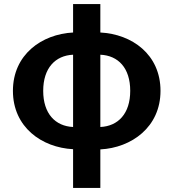

<svg xmlns="http://www.w3.org/2000/svg" viewBox="-20 -730 859 951"><path d="M477 -569V-710H342V-569C187 -561 44 -460 44 -280C44 -100 187 1 342 9V201H477V10C631 2 775 -100 775 -280C775 -461 633 -561 477 -569ZM477 -101V-459C566 -455 625 -393 625 -280C625 -167 565 -105 477 -101ZM342 -459V-101C254 -105 194 -167 194 -280C194 -393 254 -455 342 -459Z"/></svg>

Font: Spoqa Han Sans Neo Bold
Style: Bold
Weight: 700
Designer: [Spoqa Han Sans Neo] Dong-huui Kim  Younghwa Kang  Yujin Lee  [Noto Sans] Ryoko NISHIZUKA  (kana & ideographs); Paul D. 
Foundry: Spoqa (http://www.spoqa-han-sans.com)
Version: Version 1.100;hotconv 1.0.109;makeotfexe 2.5.65596